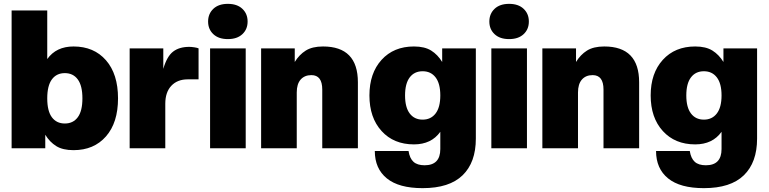

<svg xmlns="http://www.w3.org/2000/svg" viewBox="-20 -766 3972 992"><path d="M359.9 9.8Q304.2 9.8 270.5 -11.2Q236.8 -32.2 213.9 -69.8V0H40V-711.9H224.1V-460.9Q270.5 -525.9 359.9 -525.9Q465.3 -525.9 527.6 -454.6Q589.8 -383.3 589.8 -257.8Q589.8 -132.3 527.6 -61.3Q465.3 9.8 359.9 9.8ZM248 -160.2Q272 -127.9 314.9 -127.9Q357.9 -127.9 381.8 -160.2Q405.8 -192.4 405.8 -257.8Q405.8 -323.2 381.8 -355.7Q357.9 -388.2 314.9 -388.2Q272 -388.2 248 -355.7Q224.1 -323.2 224.1 -257.8Q224.1 -192.4 248 -160.2Z M834 0H649.9V-516.1H823.7V-410.2Q842.3 -474.6 874.3 -499.3Q906.2 -523.9 958 -523.9Q968.8 -523.9 984.4 -521.5Q1000 -519 1005.9 -516.1V-356H949.7Q896.5 -356 865.2 -322.8Q834 -289.6 834 -230Z M1249.5 0H1065.4V-516.1H1249.5ZM1232.2 -589.4Q1205.1 -564 1157.2 -564Q1109.4 -564 1082.3 -589.4Q1055.2 -614.7 1055.2 -654.8Q1055.2 -694.8 1082.3 -720.5Q1109.4 -746.1 1157.2 -746.1Q1205.1 -746.1 1232.2 -720.5Q1259.3 -694.8 1259.3 -654.8Q1259.3 -614.7 1232.2 -589.4Z M1829.1 0H1645V-303.2Q1645 -377.9 1588.9 -377.9Q1553.7 -377.9 1533.4 -355Q1513.2 -332 1513.2 -288.1V0H1329.1V-516.1H1502.9V-445.8Q1525.9 -483.4 1559.6 -504.6Q1593.3 -525.9 1648.9 -525.9Q1829.1 -525.9 1829.1 -340.8Z M2118.7 -20Q2014.2 -20 1951.4 -89.1Q1888.7 -158.2 1888.7 -272.9Q1888.7 -387.7 1951.4 -456.8Q2014.2 -525.9 2118.7 -525.9Q2174.3 -525.9 2208 -504.6Q2241.7 -483.4 2264.6 -445.8V-516.1H2438.5V-49.8Q2438.5 73.2 2370.1 139.6Q2301.8 206.1 2163.6 206.1Q2040.5 206.1 1978.5 155.5Q1916.5 105 1916.5 14.2H2090.8Q2096.7 52.2 2116.5 70.1Q2136.2 87.9 2173.8 87.9Q2254.9 87.9 2254.9 3.9V-85Q2208.5 -20 2118.7 -20ZM2096.9 -179.7Q2121.1 -147.9 2163.6 -147.9Q2206.1 -147.9 2230.5 -179.7Q2254.9 -211.4 2254.9 -272.9Q2254.9 -334.5 2230.5 -366.2Q2206.1 -397.9 2163.6 -397.9Q2121.1 -397.9 2096.9 -366.2Q2072.8 -334.5 2072.8 -272.9Q2072.8 -211.4 2096.9 -179.7Z M2702.6 0H2518.6V-516.1H2702.6ZM2685.3 -589.4Q2658.2 -564 2610.4 -564Q2562.5 -564 2535.4 -589.4Q2508.3 -614.7 2508.3 -654.8Q2508.3 -694.8 2535.4 -720.5Q2562.5 -746.1 2610.4 -746.1Q2658.2 -746.1 2685.3 -720.5Q2712.4 -694.8 2712.4 -654.8Q2712.4 -614.7 2685.3 -589.4Z M3282.2 0H3098.1V-303.2Q3098.1 -377.9 3042 -377.9Q3006.8 -377.9 2986.6 -355Q2966.3 -332 2966.3 -288.1V0H2782.2V-516.1H2956.1V-445.8Q2979 -483.4 3012.7 -504.6Q3046.4 -525.9 3102.1 -525.9Q3282.2 -525.9 3282.2 -340.8Z M3571.8 -20Q3467.3 -20 3404.5 -89.1Q3341.8 -158.2 3341.8 -272.9Q3341.8 -387.7 3404.5 -456.8Q3467.3 -525.9 3571.8 -525.9Q3627.4 -525.9 3661.1 -504.6Q3694.8 -483.4 3717.8 -445.8V-516.1H3891.6V-49.8Q3891.6 73.2 3823.2 139.6Q3754.9 206.1 3616.7 206.1Q3493.7 206.1 3431.6 155.5Q3369.6 105 3369.6 14.2H3543.9Q3549.8 52.2 3569.6 70.1Q3589.4 87.9 3627 87.9Q3708 87.9 3708 3.9V-85Q3661.6 -20 3571.8 -20ZM3550 -179.7Q3574.2 -147.9 3616.7 -147.9Q3659.2 -147.9 3683.6 -179.7Q3708 -211.4 3708 -272.9Q3708 -334.5 3683.6 -366.2Q3659.2 -397.9 3616.7 -397.9Q3574.2 -397.9 3550 -366.2Q3525.9 -334.5 3525.9 -272.9Q3525.9 -211.4 3550 -179.7Z"/></svg>

Font: Creato Display Black
Style: Regular
Weight: 900
Version: Version 1.000